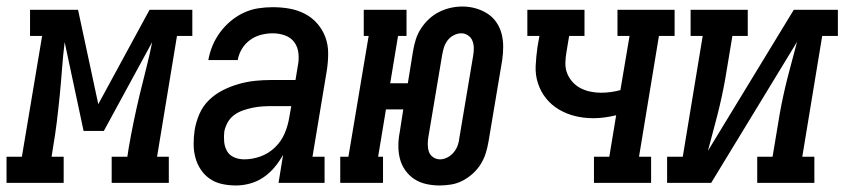

<svg xmlns="http://www.w3.org/2000/svg" viewBox="-67 -560 2587 588"><path d="M-47 0V-80H0L62 -450H25V-530H172L234 -241L391 -530H522V-450H475L414 -80H450V0H275V-80H323L327 -106Q334 -147 342.5 -188Q351 -229 360.5 -269Q370 -309 380.5 -349.5Q391 -390 399 -431L251 -159H189L131 -431Q126 -390 123 -349.5Q120 -309 116 -268.5Q112 -228 107 -187Q102 -146 95 -106L91 -80H128V0Z M656 8H655Q655 8 655 8Q655 8 655 8Q634 8 613 3.5Q592 -1 575.5 -12.5Q559 -24 548 -40.5Q537 -57 531.5 -77Q526 -97 526 -118.5Q526 -140 529 -161Q533 -186 543.5 -210.5Q554 -235 573 -253.5Q592 -272 616 -284Q640 -296 665 -303Q690 -310 714.5 -312.5Q739 -315 764 -315H838L845 -358Q849 -377 847 -396.5Q845 -416 834.5 -430.5Q824 -445 806 -451.5Q788 -458 768 -458Q751 -458 733 -453.5Q715 -449 699.5 -438Q684 -427 674 -410.5Q664 -394 661 -376H571Q575 -399 584 -420.5Q593 -442 607 -461Q621 -480 639.5 -495.5Q658 -511 679.5 -521Q701 -531 723.5 -534.5Q746 -538 768 -538Q795 -538 820 -533.5Q845 -529 867 -517.5Q889 -506 905 -487.5Q921 -469 929.5 -446Q938 -423 938 -397Q938 -371 934 -345L890 -80H927V0H786L800 -86Q789 -66 774 -48Q759 -30 740 -17Q721 -4 699 2Q677 8 656 8ZM681 -72Q706 -72 731 -81Q756 -90 775.5 -109Q795 -128 805 -152Q815 -176 819 -201L825 -235H764Q750 -235 735.5 -234Q721 -233 706.5 -230Q692 -227 677.5 -222Q663 -217 650.5 -208Q638 -199 630.5 -185.5Q623 -172 620 -158Q618 -142 619.5 -126Q621 -110 628.5 -97Q636 -84 650.5 -78Q665 -72 681 -72Z M1279 8Q1258 8 1238 3.5Q1218 -1 1202 -11.5Q1186 -22 1174.5 -38Q1163 -54 1158 -73Q1153 -92 1153 -113Q1153 -134 1157 -154L1168 -225H1115L1091 -80H1106V0H975V-80H1000L1062 -450H1047V-530H1178V-450H1152L1128 -305H1182L1198 -404Q1201 -422 1206.5 -439.5Q1212 -457 1222.5 -473Q1233 -489 1247 -502Q1261 -515 1278 -523.5Q1295 -532 1313 -536Q1331 -540 1349 -540Q1370 -540 1389.5 -534.5Q1409 -529 1425.5 -518.5Q1442 -508 1453 -492Q1464 -476 1469 -457Q1474 -438 1474 -417Q1474 -396 1471 -376L1429 -126Q1426 -108 1420.5 -90.5Q1415 -73 1405 -57Q1395 -41 1380.5 -28Q1366 -15 1349.5 -6.5Q1333 2 1315 5Q1297 8 1279 8ZM1281 -72Q1292 -72 1303.5 -78Q1315 -84 1323 -94Q1331 -104 1335 -115.5Q1339 -127 1340 -139L1382 -389Q1384 -400 1384 -412Q1384 -424 1380 -434.5Q1376 -445 1366.5 -451.5Q1357 -458 1346 -458Q1334 -458 1322.5 -452Q1311 -446 1303.5 -436Q1296 -426 1292.5 -414.5Q1289 -403 1287 -391L1245 -141Q1243 -130 1243 -118Q1243 -106 1246.5 -95.5Q1250 -85 1259.5 -78.5Q1269 -72 1281 -72Z M1752 0V-80H1799L1820 -207Q1803 -203 1785.5 -200.5Q1768 -198 1750 -198Q1721 -198 1694.5 -204.5Q1668 -211 1645 -224.5Q1622 -238 1605.5 -258.5Q1589 -279 1580.5 -305Q1572 -331 1573.5 -359Q1575 -387 1579 -416L1585 -450H1548V-530H1723V-450H1676L1668 -402Q1665 -386 1664.5 -368.5Q1664 -351 1669.5 -336.5Q1675 -322 1685.5 -310Q1696 -298 1710 -290.5Q1724 -283 1740.5 -279.5Q1757 -276 1773 -276Q1788 -276 1803 -278Q1818 -280 1833 -284L1861 -450H1824V-530H1999V-450H1951L1890 -80H1927V0Z M1976 0V-80H2024L2085 -450H2048V-530H2223V-450H2176L2154 -318Q2149 -290 2143 -262.5Q2137 -235 2130 -207.5Q2123 -180 2115.5 -152.5Q2108 -125 2101 -98L2364 -530H2499V-450H2451L2390 -80H2427V0H2252V-80H2299L2321 -212Q2326 -240 2332 -267.5Q2338 -295 2345 -322.5Q2352 -350 2359.5 -377.5Q2367 -405 2374 -432L2111 0Z"/></svg>

Font: Iosevka Curly Slab MdObl
Style: Regular
Weight: 500
Italic angle: -9°
Monospace: yes
Designer: Belleve Invis
Foundry: Belleve Invis
Version: Version 11.0.0; ttfautohint (v1.8.3)